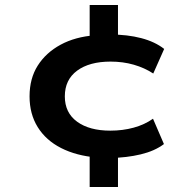

<svg xmlns="http://www.w3.org/2000/svg" viewBox="-20 -638 788 773"><path d="M341 115V-35L369 -4Q287 -11 226 -42Q165 -73 132 -126Q99 -179 99 -250Q99 -322 132 -374Q165 -426 224 -458Q283 -490 363 -496L341 -463V-618H455V-470L425 -499Q493 -499 548.5 -484.5Q604 -470 641 -441L597 -342Q562 -365 518.5 -377.5Q475 -390 425 -390Q340 -390 290.5 -353.5Q241 -317 241 -250Q241 -184 290.5 -148Q340 -112 424 -112Q474 -112 518 -124Q562 -136 596 -160L640 -58Q603 -30 546.5 -16.5Q490 -3 425 -2L455 -29V115Z"/></svg>

Font: Nunito Sans 10pt Expanded
Style: Bold
Weight: 700
Width: 7
Designer: Vernon Adams
Foundry: Vernon Adams
Version: Version 3.101;gftools[0.9.27]